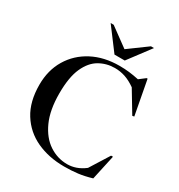

<svg xmlns="http://www.w3.org/2000/svg" viewBox="-216 -1077 1146 1231"><g transform="rotate(30 357.0 -462.0)"><path d="M452 -11.5Q484 -11.5 516 -22.5Q548 -33.5 580 -58L669 -200H683L643 -16.5Q589 -0.5 543 5.2Q497 11 442.5 11Q328.5 11 238.2 -30.8Q148 -72.5 95.8 -156Q43.5 -239.5 43.5 -364.5Q43.5 -472 92.5 -553.5Q141.5 -635 228.2 -680.5Q315 -726 429 -726Q467.5 -726 501.5 -722Q535.5 -718 573 -710L618 -744.5H625L672.5 -491.5L659 -489L564.5 -646Q524 -674.5 486.8 -686.8Q449.5 -699 410.5 -699Q349 -699 297 -669.2Q245 -639.5 213.5 -569.8Q182 -500 182 -380Q182 -257 219.2 -175Q256.5 -93 318 -52.2Q379.5 -11.5 452 -11.5ZM562.5 -935 440 -772H364L241.5 -935H264L402 -834L540 -935Z"/></g></svg>

Font: Newsreader 72pt Medium
Style: Regular
Weight: 500
Designer: Hugues Gentile
Foundry: Production Type
Version: Version 1.003; ttfautohint (v1.8.3)